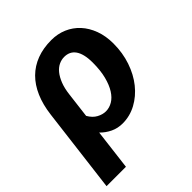

<svg xmlns="http://www.w3.org/2000/svg" viewBox="-204 -644 931 931"><g transform="rotate(-45 261.0 -179.0)"><path d="M42 -269.5Q49.5 -331 70 -378.2Q90.5 -425.5 123 -457.8Q155.5 -490 199.8 -506.8Q244 -523.5 299.5 -523.5Q342.5 -523.5 379.2 -507.8Q416 -492 443 -462.8Q470 -433.5 485.5 -391.8Q501 -350 501 -298.5Q501 -234.5 482 -178.8Q463 -123 430 -81.8Q397 -40.5 352.8 -16.5Q308.5 7.5 258.5 7.5Q225 7.5 196.8 -6Q168.5 -19.5 146.5 -42L121 167H-12ZM159 -144Q175 -116 197.8 -103.8Q220.5 -91.5 242.5 -91.5Q266.5 -91.5 288.5 -104.5Q310.5 -117.5 327.2 -144Q344 -170.5 354.2 -210.2Q364.5 -250 364.5 -304Q364.5 -335 359 -357.2Q353.5 -379.5 343.2 -393.8Q333 -408 318.5 -414.8Q304 -421.5 286 -421.5Q267 -421.5 249 -413Q231 -404.5 216.2 -386.5Q201.5 -368.5 190.5 -340.8Q179.5 -313 175 -274.5Z"/></g></svg>

Font: Lato Heavy
Style: Italic
Weight: 800
Italic angle: -7°
Designer: Lukasz Dziedzic
Foundry: tyPoland Lukasz Dziedzic
Version: Version 2.007; 2014-02-27